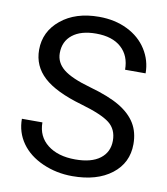

<svg xmlns="http://www.w3.org/2000/svg" viewBox="-82 -790 757 868"><g transform="rotate(10 296.5 -356.0)"><path d="M292 -316.9Q171.4 -351.6 116.5 -402.1Q61.5 -452.6 61.5 -526.9Q61.5 -610.8 128.7 -665.8Q195.8 -720.7 303.2 -720.7Q376.5 -720.7 433.8 -692.4Q491.2 -664.1 522.7 -614.3Q554.2 -564.5 554.2 -505.4H460Q460 -569.8 418.9 -606.7Q377.9 -643.6 303.2 -643.6Q233.9 -643.6 195.1 -613Q156.2 -582.5 156.2 -528.3Q156.2 -484.9 193.1 -454.8Q230 -424.8 318.6 -399.9Q407.2 -375 457.3 -345Q507.3 -314.9 531.5 -274.9Q555.7 -234.9 555.7 -180.7Q555.7 -94.2 488.3 -42.2Q420.9 9.8 308.1 9.8Q234.9 9.8 171.4 -18.3Q107.9 -46.4 73.5 -95.2Q39.1 -144 39.1 -206.1H133.3Q133.3 -141.6 180.9 -104.2Q228.5 -66.9 308.1 -66.9Q382.3 -66.9 421.9 -97.2Q461.4 -127.4 461.4 -179.7Q461.4 -231.9 424.8 -260.5Q388.2 -289.1 292 -316.9Z"/></g></svg>

Font: Roboto-ThirdPerson-AD3FC
Style: ThirdPerson-AD3FC
Weight: 400
Designer: Google
Version: Version 2.137; 2017